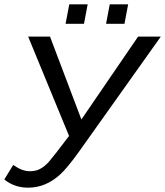

<svg xmlns="http://www.w3.org/2000/svg" viewBox="-21 -857 763 887"><path d="M109 10Q45 10 -1 -28L40 -95Q81 -66 116 -66Q144 -66 163 -76Q186 -88 206 -111Q227 -135 298 -229L109 -688H210L355 -305L617 -688H722L343 -155Q289 -80 258 -52Q191 10 109 10ZM554 -747H469L486 -837H571ZM367 -747H282L299 -837H384Z"/></svg>

Font: Libra Sans
Style: Italic
Weight: 400
Italic angle: -12°
Foundry: Context Ltd
Version: Version 1.002